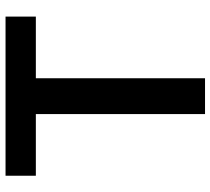

<svg xmlns="http://www.w3.org/2000/svg" viewBox="-54 -714 767 700"><g transform="rotate(-90 330.0 -363.5)"><path d="M620 -727.3V-616.8H395.2V0H264.6V-616.8H39.8V-727.3Z"/></g></svg>

Font: Inter P Semi Bold
Style: Regular
Weight: 600
Designer: Rasmus Andersson
Foundry: rsms
Version: Version 3.018;git-588b23468